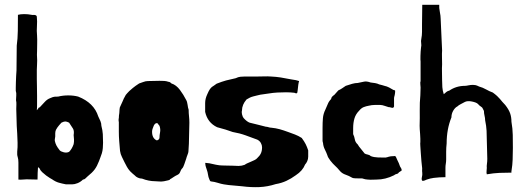

<svg xmlns="http://www.w3.org/2000/svg" viewBox="-20 -712 2195 803"><path d="M230 -83Q235 -78 247 -75Q259 -72 269 -77Q281 -89 288 -109Q290 -119 289.5 -128.5Q289 -138 288 -147Q291 -165 285 -174.5Q279 -184 269 -199Q259 -204 253 -204Q247 -204 237 -199Q235 -197 227.5 -188.5Q220 -180 214 -169Q211 -162 211 -154Q211 -146 211 -141Q211 -139 209.5 -131Q208 -123 212 -113Q215 -104 221.5 -94.5Q228 -85 230 -83ZM91 38Q83 38 74.5 39Q66 40 57 39V-32Q57 -47 54 -55.5Q51 -64 52 -78Q54 -96 53.5 -115Q53 -134 52 -153L50 -185Q50 -202 49 -220Q48 -238 48 -256Q48 -265 48.5 -274.5Q49 -284 47 -293Q47 -303 48 -313Q49 -323 46 -332Q46 -336 46 -346Q46 -356 46.5 -368.5Q47 -381 47.5 -394Q48 -407 49 -417L50 -521Q54 -550 54.5 -583Q55 -616 55 -650Q66 -653 81.5 -653Q97 -653 112 -650Q116 -649 119.5 -649.5Q123 -650 127 -649Q128 -649 130 -648Q134 -646 134 -642Q136 -622 134.5 -602.5Q133 -583 135 -563Q136 -546 135.5 -531Q135 -516 135 -498Q134 -481 135 -471Q136 -461 135 -444L134 -420V-381Q134 -373 134.5 -352.5Q135 -332 135 -312Q135 -291 135 -275Q135 -259 134 -251Q139 -256 140.5 -259.5Q142 -263 146 -263Q156 -273 166.5 -285Q177 -297 191 -302Q202 -307 208 -307.5Q214 -308 223 -308Q243 -313 265.5 -313Q288 -313 307 -308Q373 -282 391 -225Q396 -215 400 -205.5Q404 -196 404 -186Q409 -167 410 -151Q411 -135 411 -115Q411 -104 410 -92.5Q409 -81 406 -71Q404 -64 400 -54Q396 -44 394 -38Q386 -17 376 -3.5Q366 10 346 26Q341 31 336.5 35Q332 39 327 39Q317 49 304.5 54Q292 59 282 59H256Q240 56 226 52Q212 48 198 38Q196 37 188.5 32.5Q181 28 173 22Q165 16 157 8.5Q149 1 146 -6Q146 -8 143.5 -9.5Q141 -11 139 -13Q138 -3 137.5 11Q137 25 137 39Z M562 -363Q569 -365 579 -369Q589 -373 599 -373Q612 -373 623 -373.5Q634 -374 647 -374Q657 -374 666.5 -373.5Q676 -373 684 -370Q686 -370 689 -369Q692 -368 697 -363Q707 -360 716 -353Q725 -346 732.5 -336Q740 -326 746.5 -315.5Q753 -305 758 -295Q763 -287 764.5 -274Q766 -261 769 -253Q769 -239 770.5 -226Q772 -213 772 -199Q772 -176 771 -155Q770 -134 770 -111L768 -78Q768 -74 764 -64Q760 -54 759 -49Q756 -39 751 -25.5Q746 -12 744 -10Q739 -5 737 -1Q735 3 733.5 7Q732 11 729.5 14Q727 17 721 20Q716 22 709 26.5Q702 31 696 35Q691 37 691 38.5Q691 40 684 42L666 46Q654 48 646.5 47Q639 46 630 46Q602 46 574 35Q565 35 556.5 31Q548 27 544 22Q539 18 534 13.5Q529 9 524 4Q516 -5 511 -14Q506 -23 501 -33Q496 -44 490 -55.5Q484 -67 482 -81Q480 -104 478.5 -123Q477 -142 477 -161V-202Q476 -204 476 -210Q476 -216 477 -218Q477 -223 477.5 -228.5Q478 -234 479 -239Q480 -247 480 -255Q480 -263 485 -271Q484 -269 486.5 -274.5Q489 -280 492 -286.5Q495 -293 497 -298Q499 -303 499 -302L506 -315Q509 -318 512 -322Q515 -326 520.5 -331Q526 -336 535.5 -344Q545 -352 562 -363ZM635 -197Q631 -197 627.5 -193Q624 -189 623 -186Q616 -171 616 -161Q616 -134 635 -125Q640 -125 643.5 -128.5Q647 -132 647 -136Q647 -146 649.5 -159Q652 -172 647 -186Q642 -191 641 -194Q640 -197 635 -197Z M1056 -51Q1066 -60 1071 -70.5Q1076 -81 1076 -96Q1076 -105 1071 -114Q1066 -123 1056 -128Q1032 -137 1007 -146Q982 -155 953 -160Q939 -165 923.5 -170Q908 -175 888 -180Q848 -199 838 -244Q838 -263 838 -281Q838 -299 847 -318Q853 -332 857.5 -338.5Q862 -345 866.5 -348.5Q871 -352 875.5 -354.5Q880 -357 886 -362Q909 -371 925.5 -375.5Q942 -380 966 -385Q976 -390 985.5 -391Q995 -392 1004 -392H1058Q1073 -392 1086 -392.5Q1099 -393 1113 -392Q1135 -391 1154 -388Q1173 -385 1198 -380Q1221 -377 1231 -373Q1229 -368 1227.5 -357Q1226 -346 1225 -335Q1225 -333 1224.5 -331.5Q1224 -330 1224 -328Q1224 -323 1221 -322Q1219 -321 1216.5 -322Q1214 -323 1211 -324Q1194 -326 1176 -326Q1158 -326 1140 -325Q1122 -324 1104 -321Q1086 -318 1069 -316Q1061 -314 1054 -312.5Q1047 -311 1040 -309Q1032 -307 1025.5 -304Q1019 -301 1011 -296Q1001 -284 997 -274Q992 -262 992 -250Q990 -245 992 -234.5Q994 -224 1000 -217Q1013 -203 1024 -199Q1043 -194 1060.5 -190Q1078 -186 1092 -182Q1097 -182 1103 -180Q1109 -178 1114 -178Q1134 -176 1150 -171.5Q1166 -167 1185 -160Q1199 -155 1213.5 -149.5Q1228 -144 1242 -135Q1253 -120 1258.5 -109Q1264 -98 1269 -83V-57Q1269 -47 1265 -38Q1261 -29 1256 -24Q1246 2 1217 21Q1198 35 1177.5 44.5Q1157 54 1133 58Q1099 69 1064.5 70.5Q1030 72 992 67L937 62Q928 61 916 59Q904 57 892 53Q875 48 867.5 47.5Q860 47 859 45Q858 43 857 41.5Q856 40 856 39Q851 28 850 18.5Q849 9 844 -5Q842 -10 841 -14Q840 -18 839 -22V-25Q839 -27 838.5 -28Q838 -29 839 -31Q844 -31 847.5 -30Q851 -29 856 -29Q868 -26 883.5 -23Q899 -20 908 -20Q917 -20 928 -19.5Q939 -19 953 -19Q965 -18 978 -18Q991 -18 1004 -23Q1007 -26 1014 -29Q1021 -32 1029 -35.5Q1037 -39 1044.5 -42.5Q1052 -46 1056 -51Z M1523 -270Q1511 -268 1501 -264Q1491 -260 1482 -249Q1468 -235 1462.5 -217Q1457 -199 1457 -176V-151Q1462 -141 1464 -129Q1466 -117 1476 -108Q1481 -99 1489 -90Q1497 -81 1505 -70Q1510 -67 1518 -65.5Q1526 -64 1531 -59Q1544 -54 1561 -53.5Q1578 -53 1592 -53Q1599 -54 1606 -56.5Q1613 -59 1628 -59Q1633 -61 1636 -55.5Q1639 -50 1642 -42Q1645 -37 1648 -29.5Q1651 -22 1653 -16Q1655 -12 1657.5 -8.5Q1660 -5 1660 1Q1658 2 1655 4.5Q1652 7 1648 9Q1646 14 1639 15.5Q1632 17 1628 21Q1592 39 1555 39Q1546 39 1538 39.5Q1530 40 1518 39Q1509 39 1494 34Q1488 34 1476 34Q1464 34 1458 33Q1453 32 1448.5 29Q1444 26 1439 24Q1434 22 1429 20Q1424 18 1419 16Q1408 11 1399.5 0.5Q1391 -10 1381 -19Q1372 -27 1361.5 -40.5Q1351 -54 1349 -63Q1345 -74 1338.5 -87Q1332 -100 1331 -114Q1329 -120 1329 -124Q1329 -128 1329 -132V-176Q1329 -199 1330.5 -217.5Q1332 -236 1341 -254Q1346 -264 1350.5 -276Q1355 -288 1365 -298Q1365 -303 1369 -307.5Q1373 -312 1378 -315L1395 -334Q1406 -339 1412 -343.5Q1418 -348 1426 -353Q1440 -358 1453 -361.5Q1466 -365 1476 -365Q1492 -368 1502.5 -370.5Q1513 -373 1530 -367Q1539 -366 1548.5 -364.5Q1558 -363 1566 -359Q1574 -357 1578 -356Q1582 -355 1588 -353Q1598 -351 1607.5 -346Q1617 -341 1625 -336L1632 -334Q1633 -334 1632.5 -326.5Q1632 -319 1630 -311Q1628 -306 1628 -300.5Q1628 -295 1628 -285V-267Q1628 -265 1625 -262Q1624 -261 1623 -261Q1618 -261 1614 -262.5Q1610 -264 1605 -264Q1598 -266 1588 -269.5Q1578 -273 1571 -273Q1558 -273 1546.5 -273Q1535 -273 1523 -270Z M1745 -14Q1744 -22 1742.5 -38Q1741 -54 1740 -70.5Q1739 -87 1738 -100.5Q1737 -114 1738 -118Q1738 -122 1738 -131.5Q1738 -141 1737 -151.5Q1736 -162 1735.5 -171.5Q1735 -181 1735 -186Q1736 -217 1735.5 -250Q1735 -283 1738 -313Q1738 -318 1738.5 -329.5Q1739 -341 1739 -346Q1739 -351 1738 -359.5Q1737 -368 1739 -373Q1739 -382 1739 -395Q1739 -408 1739 -420.5Q1739 -433 1739 -442.5Q1739 -452 1739 -455Q1738 -460 1738.5 -479Q1739 -498 1741 -514Q1743 -522 1741.5 -531.5Q1740 -541 1742 -549Q1745 -564 1745 -579Q1745 -594 1745 -610Q1745 -631 1745.5 -651Q1746 -671 1746 -692H1817Q1816 -680 1819.5 -662.5Q1823 -645 1823 -633L1829 -501Q1828 -487 1828.5 -472.5Q1829 -458 1829 -443Q1828 -427 1828.5 -410.5Q1829 -394 1829 -377Q1829 -362 1830 -347.5Q1831 -333 1836 -318Q1841 -323 1847 -327.5Q1853 -332 1859 -333Q1888 -353 1925 -353Q1930 -353 1939 -355Q1948 -357 1958 -357Q1963 -357 1968.5 -356Q1974 -355 1984 -350Q1999 -346 2013 -338Q2027 -330 2041 -325Q2052 -317 2059 -310.5Q2066 -304 2071 -298Q2076 -292 2081 -286Q2086 -280 2093 -273Q2108 -254 2113.5 -238Q2119 -222 2119 -203Q2124 -174 2124.5 -148Q2125 -122 2125 -93Q2125 -68 2124 -44Q2123 -20 2120 -3Q2118 10 2119 10Q2094 10 2069.5 11Q2045 12 2016 17Q2014 11 2015 3Q2016 -5 2016 -10Q2015 -17 2016.5 -26.5Q2018 -36 2018 -48Q2018 -66 2017 -87Q2016 -108 2016 -125Q2016 -145 2015 -165Q2014 -185 2009 -209Q2009 -218 2006.5 -228Q2004 -238 2004 -248Q2001 -253 1999 -258Q1997 -263 1993 -265Q1986 -269 1978 -278Q1971 -284 1953.5 -287.5Q1936 -291 1925 -286Q1916 -281 1907 -276.5Q1898 -272 1893 -267Q1883 -262 1875.5 -249Q1868 -236 1868 -221Q1848 -172 1848 -112Q1846 -94 1846 -77.5Q1846 -61 1846 -45Q1846 -36 1844.5 -27.5Q1843 -19 1843 -10V29Q1818 29 1794 32Q1779 34 1765 39Q1760 41 1755.5 43Q1751 45 1746 44Q1742 39 1744.5 29Q1747 19 1746 11Q1745 3 1745.5 -3Q1746 -9 1745 -14Z"/></svg>

Font: Kirang Haerang
Style: Regular
Weight: 400
Version: Version 1.00